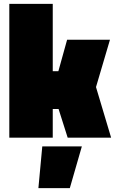

<svg xmlns="http://www.w3.org/2000/svg" viewBox="-20 -710 593 990"><path d="M28 -690H252V-343H281L326 -505H547L475 -261L553 0H329L282 -148H252V0H28ZM198 45H402L340 260H178Z"/></svg>

Font: Cairo Black
Style: Regular
Weight: 900
Designer: Mohamed Gaber, Accademia di Belle Arti di Urbino and others
Foundry: Kief Type Foundry, Accademia di Belle Arti di Urbino and others
Version: Version 3.011